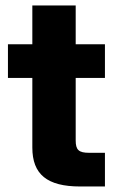

<svg xmlns="http://www.w3.org/2000/svg" viewBox="-20 -676 422 696"><path d="M97.2 -656.2V-515.6H8.8V-393.6H97.2V-141.1C97.2 -43.9 150.9 0 270.5 0H360.4V-122.1H303.2C265.1 -122.1 254.4 -132.8 254.4 -167V-393.6H360.4V-515.6H254.4V-656.2Z"/></svg>

Font: Raveo Display
Style: Bold
Weight: 700
Designer: Jakub Foglar, Rasmus Andersson (Inter)
Foundry: Jakubfoglar.com
Version: Version 1.100;Glyphs 3.2.3 (3260)